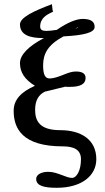

<svg xmlns="http://www.w3.org/2000/svg" viewBox="-20 -684 500 913"><path d="M365 73C365 126 345 162 322 162C309 162 291 155 273 148C253 141 234 133 209 133C177 133 152 146 152 167C152 202 196 209 250 209C369 209 438 151 438 73C438 -21 364 -65 267 -65C170 -65 147 -107 147 -162C147 -208 165 -234 193 -248C225 -256 259 -264 291 -272C293 -272 295 -271 298 -271H314C361 -271 387 -284 387 -313C387 -333 373 -344 341 -344C322 -344 306 -338 288 -331C265 -322 239 -311 216 -311C198 -311 185 -323 185 -373C185 -429 208 -471 282 -511C376 -516 430 -528 430 -556C430 -582 411 -594 373 -594C344 -594 302 -578 250 -542C230 -539 213 -537 200 -537C180 -537 171 -543 171 -558C171 -599 206 -615 219 -622L233 -629C232 -629 231 -633 230 -637C229 -640 229 -649 227 -664C138 -631 75 -600 75 -568C75 -516 125 -503 185 -503H189C115 -464 75 -423 75 -384C75 -339 98 -306 146 -276C83 -248 45 -212 45 -157C45 -73 86 12 279 12C330 12 365 27 365 73ZM353 -556C351 -552 344 -549 337 -547C343 -550 348 -553 353 -556Z"/></svg>

Font: Libertinus Serif Semibold
Style: Regular
Weight: 600
Designer: Philipp H. Poll, Khaled Hosny
Foundry: Caleb Maclennan
Version: Version 7.050;RELEASE